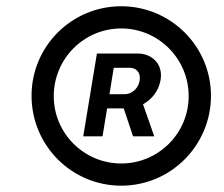

<svg xmlns="http://www.w3.org/2000/svg" viewBox="-20 -757 708 608"><path d="M364 -737.2C206.7 -737.2 79.5 -610.1 79.9 -453.1C80.3 -296.2 206.7 -169 364 -169C520.6 -169 647.7 -296.2 648.1 -453.1C648.4 -610.1 520.6 -737.2 364 -737.2ZM364 -239.3C245.7 -239.3 149.9 -335.2 150.2 -453.1C150.6 -571 245.7 -666.9 364 -666.9C481.5 -666.9 577.4 -571 577.4 -453.1C577.8 -335.2 481.9 -239.3 364 -239.3ZM418 -587.4H286.9L243.6 -325.3H304.7L319.2 -413.7H371.8L401.3 -325.3H468.4L432.9 -426.8C458.8 -441.1 481.9 -467 488.3 -502.5C498.2 -558.9 455.6 -587.4 418 -587.4ZM340.2 -542.3H391.3C406.2 -542.3 426.5 -532.7 422.2 -502.5C418 -473.4 393.5 -458.8 376.4 -458.8H326.7Z"/></svg>

Font: TID UI Medium
Style: Italic
Weight: 500
Italic angle: -9.39999°
Designer: The TID Project Authors
Foundry: Bakken & Bæck
Version: Version 1.001;hotconv 1.0.109;makeotfexe 2.5.65596